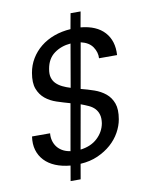

<svg xmlns="http://www.w3.org/2000/svg" viewBox="-94 -859 811 1016"><g transform="rotate(-10 311.0 -350.5)"><path d="M216 6Q171 2 136 -12.5Q101 -27 78 -51.5Q55 -76 45.5 -108.5Q36 -141 42 -181H139Q137 -161 141.5 -143Q146 -125 156.5 -110Q167 -95 185 -84Q203 -73 229 -69L273 -319Q237 -329 202 -340.5Q167 -352 141.5 -373Q116 -394 103.5 -427Q91 -460 100 -512Q107 -553 127.5 -587Q148 -621 179.5 -646.5Q211 -672 252 -687Q293 -702 341 -705L356 -788H410L395 -705Q480 -697 522.5 -650Q565 -603 560 -527H463Q465 -559 445.5 -588Q426 -617 382 -627L339 -384Q375 -375 409.5 -363Q444 -351 469.5 -330Q495 -309 507 -276Q519 -243 510 -191Q504 -156 485 -122Q466 -88 435.5 -61Q405 -34 363.5 -15.5Q322 3 270 6L256 87H202ZM418 -186Q422 -213 416.5 -232Q411 -251 398.5 -264.5Q386 -278 366.5 -287Q347 -296 325 -304L283 -68Q340 -75 375 -108Q410 -141 418 -186ZM193 -517Q188 -490 193.5 -471Q199 -452 212.5 -438.5Q226 -425 245.5 -415.5Q265 -406 288 -399L328 -630Q277 -626 239.5 -598.5Q202 -571 193 -517Z"/></g></svg>

Font: SVN-Poppins
Style: Italic
Weight: 400
Italic angle: -10°
Designer: Ninad Kale (Devanagari), Jonny Pinhorn (Latin)
Foundry: Indian Type Foundry
Version: Version 3.002 2017; ttfautohint (v1.8.3)